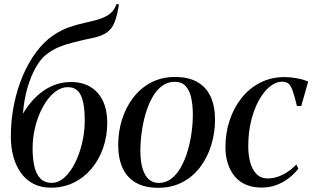

<svg xmlns="http://www.w3.org/2000/svg" viewBox="-20 -882 1486 913"><path d="M545.5 -862 543.5 -849Q536 -804.5 524.2 -774.8Q512.5 -745 488.2 -727.8Q464 -710.5 419 -701Q410 -699 399 -696.8Q388 -694.5 376 -692Q350.5 -685.5 320.8 -678.2Q291 -671 260.5 -658.2Q230 -645.5 201 -623.5Q174 -603 150.2 -561.2Q126.5 -519.5 110.2 -463Q94 -406.5 89 -341.5Q116 -387 151 -421Q186 -455 228 -473.5Q270 -492 317 -492Q372 -492 410.5 -468.5Q449 -445 469.5 -401.8Q490 -358.5 490 -298.5Q490 -234 470.2 -178Q450.5 -122 414.8 -79.5Q379 -37 330 -13.2Q281 10.5 222 10.5Q176 10.5 140.2 -7.5Q104.5 -25.5 80.5 -58.5Q56.5 -91.5 44 -135.8Q31.5 -180 31.5 -232.5Q31.5 -312.5 46.8 -386.5Q62 -460.5 89.2 -523.8Q116.5 -587 153 -635.5Q189.5 -684 232 -713Q269 -738.5 306.8 -751.8Q344.5 -765 380 -772.8Q415.5 -780.5 445.5 -789Q475.5 -797.5 497.8 -812.8Q520 -828 531.5 -856L533.5 -862ZM303 -467.5Q269.5 -467.5 239.2 -443Q209 -418.5 185.5 -376.5Q162 -334.5 148.5 -282.5Q135 -230.5 135 -176Q135 -131 142.8 -93.8Q150.5 -56.5 170.8 -34.5Q191 -12.5 226 -12.5Q258.5 -12.5 287 -38.5Q315.5 -64.5 337 -107.5Q358.5 -150.5 370.8 -203.2Q383 -256 383 -310Q383 -389.5 364.5 -428.5Q346 -467.5 303 -467.5Z M812.5 -516Q876.5 -516 918.8 -491.8Q961 -467.5 981.8 -422Q1002.5 -376.5 1002.5 -312.5Q1002.5 -251.5 985 -193.5Q967.5 -135.5 933.2 -89.2Q899 -43 848.2 -16Q797.5 11 732 11Q667 11 624.8 -14Q582.5 -39 562.2 -84.8Q542 -130.5 542 -193Q542 -255 560 -313Q578 -371 613 -417Q648 -463 698.2 -489.5Q748.5 -516 812.5 -516ZM810.5 -493Q776.5 -493 750 -473Q723.5 -453 704.2 -418.5Q685 -384 672.5 -341.5Q660 -299 653.8 -253.2Q647.5 -207.5 647.5 -165Q647.5 -114.5 658 -80.2Q668.5 -46 688 -29Q707.5 -12 734.5 -12Q768 -12 794.5 -32.2Q821 -52.5 840.2 -86.8Q859.5 -121 872 -163.2Q884.5 -205.5 890.8 -250.5Q897 -295.5 897 -337.5Q897 -379 889.8 -414.2Q882.5 -449.5 864 -471.2Q845.5 -493 810.5 -493Z M1225 10Q1140.5 10 1096.2 -43.5Q1052 -97 1052 -183Q1052 -248 1071.2 -307.5Q1090.5 -367 1127 -414Q1163.5 -461 1216 -488.2Q1268.5 -515.5 1334 -515.5Q1360 -515.5 1391 -510Q1422 -504.5 1445.5 -494L1412.5 -378H1392Q1380.5 -425.5 1371.8 -450.2Q1363 -475 1352 -484.2Q1341 -493.5 1321.5 -493.5Q1291.5 -493.5 1263 -470.2Q1234.5 -447 1211.2 -405.2Q1188 -363.5 1174.2 -307.5Q1160.5 -251.5 1160.5 -186Q1160.5 -143.5 1170.2 -109Q1180 -74.5 1200.2 -54Q1220.5 -33.5 1252.5 -33.5Q1278 -33.5 1301.8 -41.8Q1325.5 -50 1347.5 -64.8Q1369.5 -79.5 1389 -99.5L1399 -80Q1380 -55.5 1353.5 -35Q1327 -14.5 1294.5 -2.2Q1262 10 1225 10Z"/></svg>

Font: Merriweather 144pt
Style: Italic
Weight: 400
Italic angle: -7.8°
Version: Version 2.101